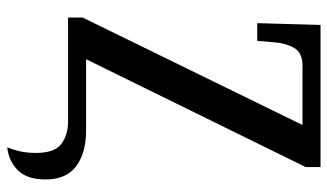

<svg xmlns="http://www.w3.org/2000/svg" viewBox="-212 -542 926 543"><g transform="rotate(90 251.5 -271.0)"><path d="M397 172Q404 156 408.5 135.5Q413 115 413 91Q413 38 387.5 19Q362 0 324 0H30V-41L334 -663H166Q129 -663 115.5 -638.5Q102 -614 100 -581L96 -535H46L51 -714H453V-672L148 -51H349Q413 -51 450.5 -23Q488 5 488 64Q488 116 462 142Q436 168 397 172Z"/></g></svg>

Font: Noto Serif ExtraCondensed Medium
Style: Regular
Weight: 500
Width: 2
Designer: Monotype Design Team
Foundry: Monotype Imaging Inc.
Version: Version 2.015